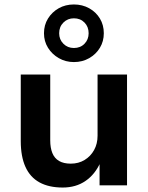

<svg xmlns="http://www.w3.org/2000/svg" viewBox="-20 -830 663 860"><path d="M261 10Q199 10 157 -13Q115 -36 94 -82.5Q73 -129 73 -198V-496H205V-201Q205 -168 214.5 -144.5Q224 -121 244.5 -109Q265 -97 297 -97Q332 -97 359 -113.5Q386 -130 401.5 -158Q417 -186 417 -222V-496H549V0H426V-103H430Q406 -49 363 -19.5Q320 10 261 10ZM311 -552Q274 -552 243.5 -569.5Q213 -587 195 -616Q177 -645 177 -681Q177 -718 195 -747Q213 -776 243 -793Q273 -810 311 -810Q349 -810 379.5 -793Q410 -776 427.5 -747Q445 -718 445 -681Q445 -645 427.5 -616Q410 -587 379.5 -569.5Q349 -552 311 -552ZM311 -615Q340 -615 358.5 -634Q377 -653 377 -681Q377 -710 358.5 -729Q340 -748 311 -748Q283 -748 264 -729Q245 -710 245 -681Q245 -653 264 -634Q283 -615 311 -615Z"/></svg>

Font: Nunito Sans 9pt
Style: Bold
Weight: 700
Version: Version 3.101;gftools[0.9.27]